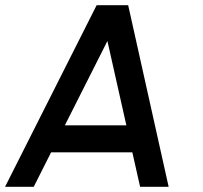

<svg xmlns="http://www.w3.org/2000/svg" viewBox="-50 -720 781 740"><path d="M322.5 -700H444L600 0H490L460 -133H147L80 0H-30.5ZM200 -237H437L364 -562Z"/></svg>

Font: Urbanist SemiBold
Style: Italic
Weight: 600
Italic angle: -8°
Designer: Corey Hu
Foundry: Corey Hu
Version: Version 1.321; ttfautohint (v1.8.4.7-5d5b)